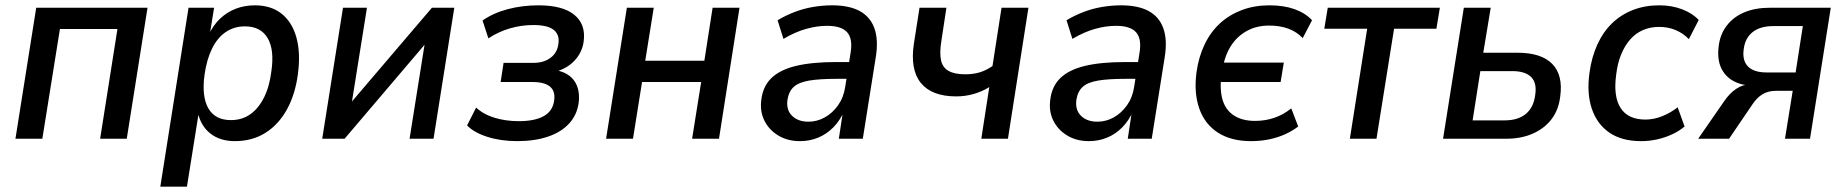

<svg xmlns="http://www.w3.org/2000/svg" viewBox="-20 -521 6933 721"><path d="M38 0 116 -492H534L456 0H356L421 -412H205L139 0Z M582 180 688 -492H784L767 -387H762Q780 -426 806.5 -451Q833 -476 866 -488.5Q899 -501 937 -501Q998 -501 1037.5 -469.5Q1077 -438 1093 -380.5Q1109 -323 1099 -245Q1089 -167 1057.5 -110Q1026 -53 976.5 -22Q927 9 862 9Q806 9 769.5 -20Q733 -49 722 -102H727L682 180ZM847 -70Q889 -70 920 -92Q951 -114 971.5 -155Q992 -196 999 -253Q1011 -334 985 -378Q959 -422 900 -422Q859 -422 827.5 -400.5Q796 -379 776 -338Q756 -297 748 -240Q737 -158 762.5 -114Q788 -70 847 -70Z M1190 0 1268 -492H1358L1296 -104H1271L1602 -492H1686L1608 0H1518L1580 -389H1605L1274 0Z M1922 9Q1861 9 1810.5 -7Q1760 -23 1734 -50L1768 -117Q1796 -91 1838 -78.5Q1880 -66 1928 -66Q1988 -66 2022 -85Q2056 -104 2061 -144Q2066 -179 2045 -196Q2024 -213 1980 -213H1860L1871 -285H1984Q2022 -285 2047.5 -304Q2073 -323 2077 -357Q2082 -391 2059 -409Q2036 -427 1983 -427Q1938 -427 1895 -414.5Q1852 -402 1814 -377L1792 -444Q1832 -472 1886.5 -486.5Q1941 -501 2002 -501Q2093 -501 2136.5 -465.5Q2180 -430 2172 -367Q2169 -340 2155 -316.5Q2141 -293 2118.5 -276.5Q2096 -260 2067 -252L2069 -257Q2116 -248 2137.5 -216Q2159 -184 2153 -135Q2147 -90 2117.5 -57.5Q2088 -25 2038 -8Q1988 9 1922 9Z M2256 0 2334 -492H2435L2403 -293H2625L2656 -492H2757L2680 0H2579L2613 -213H2391L2357 0Z M2984 9Q2937 9 2902 -12.5Q2867 -34 2850 -69Q2833 -104 2839 -147Q2845 -197 2877 -228Q2909 -259 2969 -273.5Q3029 -288 3120 -288H3182L3173 -225H3122Q3058 -225 3019 -218.5Q2980 -212 2961 -195Q2942 -178 2937 -146Q2932 -108 2954.5 -86Q2977 -64 3016 -64Q3048 -64 3077 -80Q3106 -96 3127 -125.5Q3148 -155 3154 -195L3174 -322Q3183 -375 3161.5 -399.5Q3140 -424 3086 -424Q3048 -424 3007 -412.5Q2966 -401 2922 -375L2900 -445Q2930 -463 2964 -476Q2998 -489 3034 -495Q3070 -501 3105 -501Q3169 -501 3208.5 -479.5Q3248 -458 3263.5 -415Q3279 -372 3269 -308L3220 0H3130L3146 -106H3151Q3135 -69 3109.5 -43Q3084 -17 3052 -4Q3020 9 2984 9Z M3665 0 3695 -194Q3668 -177 3636 -168Q3604 -159 3571 -159Q3479 -159 3438 -209.5Q3397 -260 3412 -358L3433 -492H3534L3515 -367Q3508 -324 3513.5 -296Q3519 -268 3541.5 -255Q3564 -242 3605 -242Q3635 -242 3659.5 -249.5Q3684 -257 3707 -273L3741 -492H3842L3765 0Z M4069 9Q4022 9 3987 -12.5Q3952 -34 3935 -69Q3918 -104 3924 -147Q3930 -197 3962 -228Q3994 -259 4054 -273.5Q4114 -288 4205 -288H4267L4258 -225H4207Q4143 -225 4104 -218.5Q4065 -212 4046 -195Q4027 -178 4022 -146Q4017 -108 4039.5 -86Q4062 -64 4101 -64Q4133 -64 4162 -80Q4191 -96 4212 -125.5Q4233 -155 4239 -195L4259 -322Q4268 -375 4246.5 -399.5Q4225 -424 4171 -424Q4133 -424 4092 -412.5Q4051 -401 4007 -375L3985 -445Q4015 -463 4049 -476Q4083 -489 4119 -495Q4155 -501 4190 -501Q4254 -501 4293.5 -479.5Q4333 -458 4348.5 -415Q4364 -372 4354 -308L4305 0H4215L4231 -106H4236Q4220 -69 4194.5 -43Q4169 -17 4137 -4Q4105 9 4069 9Z M4678 9Q4603 9 4553.5 -23Q4504 -55 4483.5 -113.5Q4463 -172 4473 -249Q4481 -307 4503.5 -354Q4526 -401 4561.5 -433.5Q4597 -466 4644 -483.5Q4691 -501 4747 -501Q4801 -501 4841.5 -486.5Q4882 -472 4907 -445L4872 -378Q4849 -402 4817.5 -413.5Q4786 -425 4746 -425Q4699 -425 4662.5 -405Q4626 -385 4603 -349.5Q4580 -314 4571 -263L4566 -286H4801L4789 -213H4556L4566 -234Q4560 -180 4572 -143Q4584 -106 4615 -86.5Q4646 -67 4693 -67Q4731 -67 4765 -78.5Q4799 -90 4829 -114L4855 -46Q4833 -29 4805 -16.5Q4777 -4 4745 2.5Q4713 9 4678 9Z M5049 0 5114 -413H4953L4966 -492H5387L5374 -413H5215L5149 0Z M5399 0 5477 -492H5578L5550 -323H5678Q5768 -323 5809 -281Q5850 -239 5839 -159Q5833 -108 5806 -73Q5779 -38 5735.5 -19Q5692 0 5635 0ZM5510 -69H5631Q5680 -69 5709.5 -93Q5739 -117 5745 -164Q5752 -210 5729.5 -232Q5707 -254 5659 -254H5539Z M6143 9Q6070 9 6023.5 -23Q5977 -55 5957.5 -113Q5938 -171 5949 -249Q5957 -307 5978.5 -354Q6000 -401 6033.5 -433.5Q6067 -466 6112 -483.5Q6157 -501 6211 -501Q6258 -501 6297 -486Q6336 -471 6359 -446L6322 -374Q6301 -396 6272.5 -408Q6244 -420 6211 -420Q6177 -420 6149.5 -408Q6122 -396 6101.5 -372.5Q6081 -349 6067.5 -316Q6054 -283 6049 -240Q6038 -158 6066 -115Q6094 -72 6159 -72Q6190 -72 6221.5 -84.5Q6253 -97 6280 -118L6306 -46Q6286 -29 6259 -16.5Q6232 -4 6202.5 2.5Q6173 9 6143 9Z M6357 0 6454 -140Q6475 -171 6500 -187.5Q6525 -204 6551 -204H6564L6563 -199Q6520 -200 6489 -217Q6458 -234 6443 -266.5Q6428 -299 6434 -347Q6439 -392 6464.5 -425Q6490 -458 6531 -475Q6572 -492 6628 -492H6855L6777 0H6683L6712 -180H6650Q6620 -180 6598.5 -167Q6577 -154 6560 -128L6473 0ZM6613 -249H6723L6750 -423H6639Q6590 -423 6561.5 -400.5Q6533 -378 6528 -336Q6522 -294 6544 -271.5Q6566 -249 6613 -249Z"/></svg>

Font: Nunito Sans 10pt SemiCondensed SemiBold
Style: Italic
Weight: 600
Width: 4
Italic angle: -9°
Designer: Vernon Adams
Foundry: Vernon Adams
Version: Version 3.101;gftools[0.9.27]